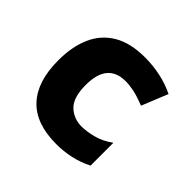

<svg xmlns="http://www.w3.org/2000/svg" viewBox="-143 -720 886 886"><g transform="rotate(45 300.0 -276.5)"><path d="M327 10Q193 10 126.5 -61.5Q60 -133 60 -270Q60 -360 89 -425.5Q118 -491 178.5 -527Q239 -563 335 -563Q385 -563 435 -552.5Q485 -542 530 -520L478 -392Q432 -410 403 -416Q374 -422 348 -422Q230 -422 230 -280Q230 -198 265 -164Q300 -130 353 -130Q382 -130 424 -140Q466 -150 509 -181V-32Q466 -10 420 0Q374 10 327 10Z"/></g></svg>

Font: Noto Sans Mono Black
Style: Regular
Weight: 900
Designer: Monotype Design Team
Foundry: Monotype Imaging Inc.
Version: Version 2.014